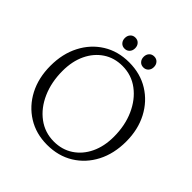

<svg xmlns="http://www.w3.org/2000/svg" viewBox="-224 -1017 1199 1199"><g transform="rotate(45 376.0 -417.0)"><path d="M373 -712.5Q472.5 -712.5 548.2 -665.5Q624 -618.5 667 -536.5Q710 -454.5 710 -349Q710 -242 667.5 -160Q625 -78 549.5 -31.5Q474 15 374.5 15Q277 15 201.5 -32Q126 -79 83.2 -161Q40.5 -243 40.5 -349.5Q40.5 -455.5 82.8 -537.2Q125 -619 200 -665.8Q275 -712.5 373 -712.5ZM634.5 -316Q634.5 -415 599.2 -494.2Q564 -573.5 502 -620.2Q440 -667 359.5 -667Q287.5 -667 232.8 -630.5Q178 -594 147.2 -529.5Q116.5 -465 116.5 -380Q116.5 -281 151.5 -201.5Q186.5 -122 248.5 -75.8Q310.5 -29.5 390.5 -29.5Q462.5 -29.5 517.5 -65.8Q572.5 -102 603.5 -166.5Q634.5 -231 634.5 -316ZM292 -752Q271.5 -752 259 -765.8Q246.5 -779.5 246.5 -800.5Q246.5 -821.5 259 -835.2Q271.5 -849 292 -849Q312.5 -849 325 -835.2Q337.5 -821.5 337.5 -800.5Q337.5 -779.5 325 -765.8Q312.5 -752 292 -752ZM458 -752Q437.5 -752 425 -765.8Q412.5 -779.5 412.5 -800.5Q412.5 -821.5 425 -835.2Q437.5 -849 458 -849Q478.5 -849 491 -835.2Q503.5 -821.5 503.5 -800.5Q503.5 -779.5 491 -765.8Q478.5 -752 458 -752Z"/></g></svg>

Font: Fraunces 72pt S100 Light
Style: Regular
Weight: 300
Version: Version 1.000; ttfautohint (v1.8.3)